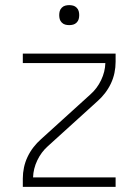

<svg xmlns="http://www.w3.org/2000/svg" viewBox="-20 -729 540 749"><path d="M69 0V-33Q69 -54 73.5 -75.5Q78 -97 87.5 -117Q97 -137 110.5 -154.5Q124 -172 140 -186L333 -361Q359 -384 374.5 -416.5Q390 -449 391 -483H69V-520H431V-488Q431 -466 426.5 -444.5Q422 -423 412.5 -403Q403 -383 389.5 -365.5Q376 -348 360 -334L167 -159Q141 -136 125.5 -103.5Q110 -71 109 -37H431V0ZM250 -631Q242 -631 234.5 -633Q227 -635 221 -641Q215 -647 213 -654.5Q211 -662 211 -670Q211 -678 213 -685.5Q215 -693 221 -699Q227 -705 234.5 -707Q242 -709 250 -709Q258 -709 265.5 -707Q273 -705 279 -699Q285 -693 287 -685.5Q289 -678 289 -670Q289 -662 287 -654.5Q285 -647 279 -641Q273 -635 265.5 -633Q258 -631 250 -631Z"/></svg>

Font: Iosevka Term Curly Extralight
Style: Regular
Weight: 200
Designer: Belleve Invis
Foundry: Belleve Invis
Version: Version 32.3.0